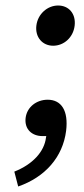

<svg xmlns="http://www.w3.org/2000/svg" viewBox="-20 -501 305 697"><path d="M251 -408C256 -451 230 -481 191 -481C152 -481 117 -450 112 -408C107 -366 134 -335 173 -335C212 -335 246 -365 251 -408ZM220 -26C229 -99 203 -139 153 -139C113 -139 78 -113 73 -73C68 -31 97 -7 134 -7H148L147 -2C141 50 98 96 32 122L46 176C144 142 208 69 220 -26Z"/></svg>

Font: Falling Sky
Style: LightObl
Weight: 400
Designer: Paul D. Hunt
Foundry: Adobe Systems Incorporated
Version: Version 1.02